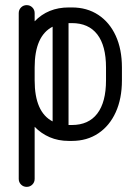

<svg xmlns="http://www.w3.org/2000/svg" viewBox="-20 -544 539 748"><path d="M115 153Q115 166 106 175Q97 184 84 184Q71 184 62 175Q53 166 53 153V-493Q53 -506 62 -515Q71 -524 84 -524Q97 -524 106 -515Q115 -506 115 -493V-461Q167 -515 248 -515H260Q319 -515 363 -486Q407 -457 431 -404.5Q455 -352 455 -281V-231Q455 -160 431 -107Q407 -54 363 -24.5Q319 5 260 5H248Q207 5 173.5 -9.5Q140 -24 115 -50ZM393 -281Q393 -366 359 -410Q325 -454 260 -454H248H247V-57H248H260Q325 -57 359 -101.5Q393 -146 393 -231ZM115 -231Q115 -107 185 -71V-440Q115 -404 115 -281Z"/></svg>

Font: Libertine Sup Medium
Style: Regular
Weight: 500
Designer: Bastien Sozeau
Foundry: NBR — Bastien Sozeau
Version: Version 2.003; ttfautohint (v1.8.4.7-5d5b);gftools[0.9.33]